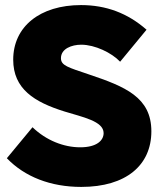

<svg xmlns="http://www.w3.org/2000/svg" viewBox="-20 -728 632 756"><path d="M300 8C477 8 576 -78 576 -211C576 -345 473 -387 330 -435C247 -463 220 -470 220 -499C220 -536 262 -552 300 -552C354 -552 420 -520 453 -485L557 -611C483 -676 398 -708 299 -708C137 -708 32 -623 32 -493C32 -378 115 -326 234 -289C305 -267 388 -251 388 -204C388 -175 361 -148 296 -148C231 -148 162 -175 108 -227L7 -105C77 -32 179 8 300 8Z"/></svg>

Font: Arthouse Owned Black
Style: Regular
Weight: 900
Designer: Jeremy Tribby
Foundry: Tribby Type
Version: Version 1.000;PS 001.000;hotconv 1.0.88;makeotf.lib2.5.64775